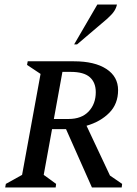

<svg xmlns="http://www.w3.org/2000/svg" viewBox="-20 -832 607 852"><path d="M3 0 6 -16 78 -56 160 -504 100 -544 103 -560H308Q400 -560 452 -526Q504 -492 504 -432Q504 -371 465 -331.5Q426 -292 364 -274L468 -53L522 -16L520 0H388L273 -259H211L174 -56L229 -16L227 0ZM294 -513H257L219 -304H284Q342 -304 373.5 -337.5Q405 -371 405 -423Q405 -466 378.5 -489.5Q352 -513 294 -513ZM309 -635 412 -812H499Q496 -797 487 -783Q478 -769 456 -749L322 -635Z"/></svg>

Font: Spectral SC Medium
Style: Italic
Weight: 500
Italic angle: -10°
Designer: Jean-Baptiste Levee
Foundry: Production Type
Version: Version 2.001